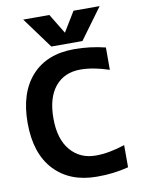

<svg xmlns="http://www.w3.org/2000/svg" viewBox="-103 -1033 840 1116"><g transform="rotate(-10 317.0 -475.0)"><path d="M564.5 -141.6V-10.7Q473.6 12.7 377.9 11.7Q218.8 11.7 126.5 -86.4Q34.2 -184.6 34.2 -365.2Q34.2 -543 123.5 -642.1Q212.9 -741.2 375 -741.2Q467.8 -741.2 558.6 -718.8V-586.9Q464.8 -618.2 389.6 -618.2Q294.9 -618.2 240.7 -552.7Q186.5 -487.3 186.5 -365.2Q186.5 -243.2 243.2 -176.8Q299.8 -110.4 392.6 -110.4Q470.7 -110.4 564.5 -141.6ZM338.9 -844.7 410.2 -961.9H564.5L430.7 -779.3H247.1L113.3 -961.9H267.6Z"/></g></svg>

Font: Nasu
Style: Bold
Weight: 700
Designer: Ryoko NISHIZUKA (kana &amp; ideographs); Paul D. Hunt (Latin, Greek &amp; Cyrillic); Wenlong ZHANG (bopomofo); Sandoll C
Version: Version 2014.1215